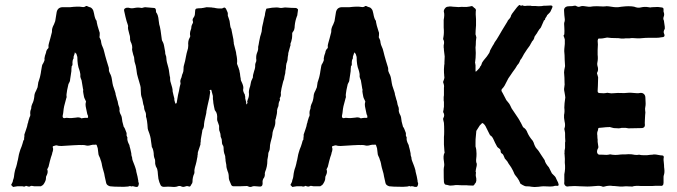

<svg xmlns="http://www.w3.org/2000/svg" viewBox="-20 -753 2723 772"><path d="M536 -21Q540 -18 537 -8Q535 1 525 -2Q524 -2 522 -2L521 -3Q512 -5 510 -4Q508 -2 506 -4Q503 -6 495 -3Q492 -3 487 -2.5Q482 -2 480 -2Q479 -2 476.5 -2Q474 -2 472 -2Q470 -2 469 -2Q437 -2 422 -4Q409 -8 407 -17L401 -44Q401 -47 399 -55Q390 -86 390 -89Q390 -90 389 -95Q388 -100 387 -103Q386 -105 384.5 -110Q383 -115 382 -118L381 -120Q377 -128 376 -132Q374 -148 373 -157Q372 -159 371 -163Q370 -167 369 -169Q367 -173 362 -171H352Q351 -170 347 -170Q335 -166 327 -168Q325 -169 320 -169.5Q315 -170 313 -170H309Q305 -169 305 -170H297Q294 -170 287 -169.5Q280 -169 276 -169Q228 -166 227 -166Q214 -166 210 -168Q206 -170 193 -165Q192 -164 192 -161Q196 -153 190 -138Q190 -135 188 -129.5Q186 -124 185 -121Q181 -108 175 -82Q174 -80 172 -76.5Q170 -73 170 -72Q170 -69 171 -69Q173 -60 169 -51Q164 -42 165 -38Q165 -29 161 -22Q154 -8 149 -7Q148 -7 146 -5L145 -4Q144 -4 143 -4H118Q116 -4 112 -5Q108 -6 105 -5.5Q102 -5 100 -3H94Q93 -3 87 -5Q84 -7 80 -3H75Q72 -3 71 -4H56Q53 -5 37 -2Q32 0 30 -4L25 -9V-10Q32 -22 32 -27Q32 -29 34 -33Q34 -35 35 -37Q36 -39 36 -41Q38 -59 40 -66Q40 -68 42 -73.5Q44 -79 45 -82Q49 -96 50 -103Q52 -109 54 -121Q56 -133 58 -139Q58 -141 60 -145.5Q62 -150 62 -152Q64 -156 67 -164.5Q70 -173 71 -177Q73 -188 77 -192V-199Q78 -201 78 -205.5Q78 -210 78 -212Q79 -216 84.5 -231Q90 -246 91 -255Q92 -257 93 -260.5Q94 -264 94 -266Q95 -268 96.5 -274Q98 -280 99 -282Q102 -286 102 -291Q100 -305 105 -315Q106 -318 106 -324Q108 -332 110 -336Q116 -347 118 -365Q118 -376 125 -388Q130 -399 131 -402Q132 -408 134 -422L137 -431Q141 -443 142 -449Q143 -453 144 -459Q145 -465 145 -466Q146 -470 147 -477.5Q148 -485 149 -489Q151 -496 154 -499Q160 -510 159 -515Q158 -518 160 -524Q160 -527 162 -532.5Q164 -538 165 -541Q166 -552 174 -559Q176 -562 175 -563Q174 -571 177 -580Q179 -587 182.5 -599.5Q186 -612 187 -617Q189 -623 189 -627Q188 -639 197 -655Q200 -662 202 -668Q204 -681 208 -705Q213 -726 237 -724H261Q294 -728 310 -725Q319 -723 326 -729H329Q337 -725 341 -724Q348 -723 354 -713Q355 -712 358 -699Q362 -676 368 -670Q369 -668 369 -664Q370 -655 379 -627Q381 -623 381 -619Q381 -609 380 -604V-603Q381 -602 381 -601Q385 -593 386 -589Q386 -587 387 -581.5Q388 -576 389 -573Q390 -570 392.5 -564.5Q395 -559 396 -556Q397 -552 399.5 -543Q402 -534 403 -529Q404 -525 409 -508Q414 -491 417 -482Q418 -479 418 -473Q417 -468 422 -458Q428 -448 430 -433Q433 -413 434 -411V-410L443 -383Q445 -377 445 -373Q447 -367 449 -359Q449 -357 450.5 -353Q452 -349 453 -346Q455 -331 460 -320Q460 -319 460 -317L461 -315Q458 -305 467 -289Q470 -284 472 -264Q473 -260 477 -245V-244Q482 -239 489 -218V-212Q488 -208 491 -203Q493 -201 492 -198Q491 -188 498 -174Q501 -170 501 -165Q504 -156 508 -136V-133Q508 -132 508.5 -129.5Q509 -127 509 -126Q511 -122 511 -121Q511 -119 511.5 -116Q512 -113 512.5 -110.5Q513 -108 514 -106Q515 -103 517.5 -97Q520 -91 521 -88Q522 -86 523.5 -81Q525 -76 526 -73Q528 -67 528 -63Q534 -41 536 -26Q537 -25 536 -23ZM334 -280V-284V-287Q332 -291 331 -294Q330 -298 328.5 -306Q327 -314 326 -318Q322 -335 326 -344Q326 -345 324 -349Q318 -361 318 -363Q318 -366 315.5 -376Q313 -386 315 -392Q314 -393 314 -394L308 -430Q307 -433 305 -437.5Q303 -442 303 -444V-451V-455Q301 -467 299 -472Q291 -491 291 -524L287 -537Q284 -538 281 -543Q281 -540 279 -534Q275 -526 276 -520Q276 -517 274 -515Q273 -514 272.5 -511Q272 -508 272 -507Q271 -503 271.5 -500Q272 -497 271.5 -493Q271 -489 268 -486V-483Q267 -478 267 -467Q266 -461 264.5 -450Q263 -439 262 -434Q262 -432 261.5 -429Q261 -426 260 -424Q259 -422 257 -418.5Q255 -415 255 -414Q254 -410 252.5 -402.5Q251 -395 250 -391Q246 -371 248 -363Q248 -362 248 -362L247 -360Q241 -338 238 -326Q236 -318 234 -298Q231 -285 232 -283Q234 -277 240 -278Q248 -280 251 -279Q266 -277 285 -280Q299 -283 308 -277Q310 -277 312 -278Q324 -280 328 -279Q333 -279 334 -280Z M1168 -721Q1173 -721 1178 -716V-711Q1176 -701 1176 -697Q1176 -696 1175.5 -692.5Q1175 -689 1174 -688Q1167 -670 1165 -650Q1165 -632 1157 -624L1155 -620Q1155 -606 1154 -599Q1153 -594 1151 -586Q1147 -578 1148 -573Q1148 -572 1148 -570L1147 -568Q1146 -563 1143 -553.5Q1140 -544 1139 -539V-535Q1138 -531 1137 -523.5Q1136 -516 1136 -512Q1136 -510 1134.5 -506Q1133 -502 1133 -501Q1131 -497 1131 -493Q1130 -490 1130 -484Q1130 -478 1129 -475Q1128 -472 1127.5 -467Q1127 -462 1127 -459Q1123 -444 1122 -434Q1121 -432 1119.5 -428Q1118 -424 1118 -423Q1114 -407 1112 -398L1109 -380Q1111 -366 1105 -359V-355Q1107 -353 1105 -349Q1100 -341 1100 -330Q1100 -326 1096 -318Q1096 -316 1095 -313.5Q1094 -311 1094 -310Q1095 -298 1089 -276Q1086 -271 1087 -265Q1088 -252 1081 -236Q1077 -226 1076 -220Q1075 -203 1068 -181Q1065 -170 1065 -158Q1065 -150 1061 -143Q1059 -139 1059 -138Q1059 -128 1055 -110V-107Q1055 -83 1046 -62Q1044 -56 1045 -51Q1045 -45 1042 -39Q1034 -30 1036 -16Q1036 -1 1022 -3Q998 -6 994 -3Q986 1 977 -4Q972 -6 970 -5Q965 -5 956.5 -4.5Q948 -4 944 -4H919Q912 -4 909 -11Q909 -12 908 -14L907 -16Q900 -30 900 -39Q900 -55 895 -65Q890 -78 890 -90Q890 -91 887 -106Q887 -113 886 -117Q886 -126 884 -130Q879 -141 879 -159Q879 -166 875 -170Q872 -175 872 -186Q872 -191 871 -194Q866 -205 867 -208Q867 -215 863 -225Q861 -228 861 -235V-247Q860 -251 857.5 -257.5Q855 -264 854 -267Q853 -269 853 -275Q855 -296 846 -307Q843 -310 843 -313Q842 -317 840.5 -324.5Q839 -332 838 -338Q837 -344 837 -349Q836 -352 836 -358Q836 -364 836 -367Q835 -371 833 -378.5Q831 -386 830 -390Q830 -392 828 -392Q827 -392 825.5 -391.5Q824 -391 823 -390V-388Q825 -387 825 -382L822 -361Q822 -359 821 -356Q820 -353 820 -352Q818 -343 814.5 -328Q811 -313 810 -306Q810 -304 809.5 -299Q809 -294 808 -292Q800 -262 800 -246Q800 -244 798 -238Q793 -231 793 -224Q792 -217 788 -196Q787 -192 787 -182Q786 -181 786 -177Q786 -173 786 -172Q784 -167 781 -157Q778 -147 776 -142Q775 -139 775 -131Q774 -129 774 -125Q774 -121 773 -119Q771 -109 770 -103L767 -91Q760 -69 762 -61Q762 -60 761.5 -58Q761 -56 761 -55Q754 -41 754 -22Q754 -19 753 -17Q752 -15 750.5 -13Q749 -11 748 -9Q745 0 737 -4Q731 -6 724 -3Q717 0 710 -3Q703 -7 695 -4Q686 0 668 -2Q656 -3 645 -2Q631 0 626 -8Q620 -20 617 -34Q616 -40 615 -51Q614 -62 614 -63Q612 -75 611 -76Q606 -83 604 -94Q604 -110 603 -112Q598 -122 598 -137Q596 -154 591 -161Q590 -162 590 -166L587 -187Q586 -203 577 -226Q576 -227 574 -236Q572 -271 567 -284V-293Q567 -296 565 -302Q564 -304 562 -308.5Q560 -313 560 -315Q560 -326 556 -334Q556 -336 555 -339.5Q554 -343 554 -345Q552 -357 550 -361Q546 -371 546 -391Q546 -404 544 -409Q542 -415 539 -426.5Q536 -438 535 -440Q530 -456 529 -469V-470L526 -488Q525 -492 521 -505Q521 -506 520.5 -509Q520 -512 520 -514Q520 -524 516 -532Q511 -551 511 -554Q514 -569 505 -586Q502 -594 503 -600Q503 -608 500 -616Q493 -639 495 -646Q496 -648 493 -656Q492 -658 491 -662Q490 -666 489 -668Q485 -682 479 -710V-715Q481 -720 490 -722H497Q508 -718 521 -721Q535 -724 549 -721Q552 -721 558 -723Q559 -723 560.5 -723.5Q562 -724 563 -724L599 -721Q606 -721 607 -712Q607 -705 608 -703Q616 -694 618 -671Q620 -652 623 -645Q625 -639 630 -599Q630 -595 632 -589Q638 -580 640 -567Q641 -564 642 -556Q643 -548 644 -545Q644 -536 646 -532Q649 -526 649 -518Q649 -513 651 -503Q657 -483 657 -481Q659 -474 660.5 -461Q662 -448 664 -441V-434Q664 -432 664.5 -429.5Q665 -427 665 -426Q675 -395 674 -388V-386Q675 -380 677.5 -370.5Q680 -361 681 -357V-351Q683 -343 684 -340Q684 -339 685.5 -337.5Q687 -336 687 -335Q689 -339 691 -341V-343Q692 -348 693.5 -357.5Q695 -367 696 -372Q701 -392 701 -395Q701 -398 702.5 -403Q704 -408 704 -409Q706 -415 706 -419Q703 -427 708 -438Q709 -439 709 -440Q710 -442 710 -443Q712 -454 715 -459Q718 -465 718 -477Q718 -485 719 -488Q725 -508 728 -527Q729 -535 736 -559Q736 -561 736.5 -564.5Q737 -568 737 -570Q735 -589 743 -602Q745 -606 745 -608Q742 -619 747 -633Q749 -637 749 -640Q749 -649 753 -656Q758 -663 755 -669Q753 -675 758 -682Q764 -689 764 -701Q764 -703 764.5 -707Q765 -711 765 -713Q767 -719 773 -719Q778 -720 790 -720Q792 -721 796 -721L811 -724Q814 -724 821 -723.5Q828 -723 832 -723Q834 -722 838 -722Q842 -722 844 -721Q854 -719 859 -719H873L879 -722H881Q882 -723 883 -723Q888 -720 889 -717Q897 -701 896 -698V-690Q897 -687 899.5 -680Q902 -673 903 -669Q905 -659 905 -655V-654Q907 -646 907 -643L909 -639Q911 -635 911 -632Q914 -618 918 -597Q919 -594 919 -587Q920 -585 920 -580.5Q920 -576 921 -574Q922 -570 924 -562.5Q926 -555 927 -551Q928 -549 929 -543Q930 -537 930 -535Q935 -513 933 -498Q933 -495 934 -494Q941 -476 942 -471Q943 -470 943 -466Q944 -463 945 -456.5Q946 -450 946 -447Q948 -439 948 -436Q947 -431 954 -418Q960 -404 958 -395Q956 -389 962 -377Q965 -374 965 -368Q966 -366 966 -362Q966 -358 966 -357Q971 -341 970 -335Q970 -334 970.5 -334Q971 -334 971 -333L972 -334Q972 -335 974.5 -338Q977 -341 974 -342V-345Q976 -351 976 -352Q982 -365 981 -377Q979 -387 986 -407L989 -422Q990 -428 993 -433Q993 -434 995 -437.5Q997 -441 997 -443Q996 -449 1002 -468Q1007 -481 1006 -492Q1006 -495 1008 -501Q1012 -507 1010 -518Q1010 -527 1011 -532Q1012 -537 1016 -547Q1018 -553 1018 -557Q1017 -564 1020 -574Q1020 -576 1021 -580Q1022 -584 1022 -586Q1027 -612 1029 -615Q1029 -616 1032 -626Q1032 -629 1033 -635Q1034 -641 1034 -644Q1035 -649 1039 -666Q1041 -678 1043 -684Q1044 -686 1045 -691.5Q1046 -697 1046 -700Q1048 -710 1050 -715Q1050 -719 1056 -719L1074 -722Q1094 -724 1102 -722Q1105 -721 1112 -721Q1122 -723 1126 -723Q1154 -721 1168 -721Z M1659 -21Q1663 -18 1660 -8Q1658 1 1648 -2Q1647 -2 1645 -2L1644 -3Q1635 -5 1633 -4Q1631 -2 1629 -4Q1626 -6 1618 -3Q1615 -3 1610 -2.5Q1605 -2 1603 -2Q1602 -2 1599.5 -2Q1597 -2 1595 -2Q1593 -2 1592 -2Q1560 -2 1545 -4Q1532 -8 1530 -17L1524 -44Q1524 -47 1522 -55Q1513 -86 1513 -89Q1513 -90 1512 -95Q1511 -100 1510 -103Q1509 -105 1507.5 -110Q1506 -115 1505 -118L1504 -120Q1500 -128 1499 -132Q1497 -148 1496 -157Q1495 -159 1494 -163Q1493 -167 1492 -169Q1490 -173 1485 -171H1475Q1474 -170 1470 -170Q1458 -166 1450 -168Q1448 -169 1443 -169.5Q1438 -170 1436 -170H1432Q1428 -169 1428 -170H1420Q1417 -170 1410 -169.5Q1403 -169 1399 -169Q1351 -166 1350 -166Q1337 -166 1333 -168Q1329 -170 1316 -165Q1315 -164 1315 -161Q1319 -153 1313 -138Q1313 -135 1311 -129.5Q1309 -124 1308 -121Q1304 -108 1298 -82Q1297 -80 1295 -76.5Q1293 -73 1293 -72Q1293 -69 1294 -69Q1296 -60 1292 -51Q1287 -42 1288 -38Q1288 -29 1284 -22Q1277 -8 1272 -7Q1271 -7 1269 -5L1268 -4Q1267 -4 1266 -4H1241Q1239 -4 1235 -5Q1231 -6 1228 -5.5Q1225 -5 1223 -3H1217Q1216 -3 1210 -5Q1207 -7 1203 -3H1198Q1195 -3 1194 -4H1179Q1176 -5 1160 -2Q1155 0 1153 -4L1148 -9V-10Q1155 -22 1155 -27Q1155 -29 1157 -33Q1157 -35 1158 -37Q1159 -39 1159 -41Q1161 -59 1163 -66Q1163 -68 1165 -73.5Q1167 -79 1168 -82Q1172 -96 1173 -103Q1175 -109 1177 -121Q1179 -133 1181 -139Q1181 -141 1183 -145.5Q1185 -150 1185 -152Q1187 -156 1190 -164.5Q1193 -173 1194 -177Q1196 -188 1200 -192V-199Q1201 -201 1201 -205.5Q1201 -210 1201 -212Q1202 -216 1207.5 -231Q1213 -246 1214 -255Q1215 -257 1216 -260.5Q1217 -264 1217 -266Q1218 -268 1219.5 -274Q1221 -280 1222 -282Q1225 -286 1225 -291Q1223 -305 1228 -315Q1229 -318 1229 -324Q1231 -332 1233 -336Q1239 -347 1241 -365Q1241 -376 1248 -388Q1253 -399 1254 -402Q1255 -408 1257 -422L1260 -431Q1264 -443 1265 -449Q1266 -453 1267 -459Q1268 -465 1268 -466Q1269 -470 1270 -477.5Q1271 -485 1272 -489Q1274 -496 1277 -499Q1283 -510 1282 -515Q1281 -518 1283 -524Q1283 -527 1285 -532.5Q1287 -538 1288 -541Q1289 -552 1297 -559Q1299 -562 1298 -563Q1297 -571 1300 -580Q1302 -587 1305.5 -599.5Q1309 -612 1310 -617Q1312 -623 1312 -627Q1311 -639 1320 -655Q1323 -662 1325 -668Q1327 -681 1331 -705Q1336 -726 1360 -724H1384Q1417 -728 1433 -725Q1442 -723 1449 -729H1452Q1460 -725 1464 -724Q1471 -723 1477 -713Q1478 -712 1481 -699Q1485 -676 1491 -670Q1492 -668 1492 -664Q1493 -655 1502 -627Q1504 -623 1504 -619Q1504 -609 1503 -604V-603Q1504 -602 1504 -601Q1508 -593 1509 -589Q1509 -587 1510 -581.5Q1511 -576 1512 -573Q1513 -570 1515.5 -564.5Q1518 -559 1519 -556Q1520 -552 1522.5 -543Q1525 -534 1526 -529Q1527 -525 1532 -508Q1537 -491 1540 -482Q1541 -479 1541 -473Q1540 -468 1545 -458Q1551 -448 1553 -433Q1556 -413 1557 -411V-410L1566 -383Q1568 -377 1568 -373Q1570 -367 1572 -359Q1572 -357 1573.5 -353Q1575 -349 1576 -346Q1578 -331 1583 -320Q1583 -319 1583 -317L1584 -315Q1581 -305 1590 -289Q1593 -284 1595 -264Q1596 -260 1600 -245V-244Q1605 -239 1612 -218V-212Q1611 -208 1614 -203Q1616 -201 1615 -198Q1614 -188 1621 -174Q1624 -170 1624 -165Q1627 -156 1631 -136V-133Q1631 -132 1631.5 -129.5Q1632 -127 1632 -126Q1634 -122 1634 -121Q1634 -119 1634.5 -116Q1635 -113 1635.5 -110.5Q1636 -108 1637 -106Q1638 -103 1640.5 -97Q1643 -91 1644 -88Q1645 -86 1646.5 -81Q1648 -76 1649 -73Q1651 -67 1651 -63Q1657 -41 1659 -26Q1660 -25 1659 -23ZM1457 -280V-284V-287Q1455 -291 1454 -294Q1453 -298 1451.5 -306Q1450 -314 1449 -318Q1445 -335 1449 -344Q1449 -345 1447 -349Q1441 -361 1441 -363Q1441 -366 1438.5 -376Q1436 -386 1438 -392Q1437 -393 1437 -394L1431 -430Q1430 -433 1428 -437.5Q1426 -442 1426 -444V-451V-455Q1424 -467 1422 -472Q1414 -491 1414 -524L1410 -537Q1407 -538 1404 -543Q1404 -540 1402 -534Q1398 -526 1399 -520Q1399 -517 1397 -515Q1396 -514 1395.5 -511Q1395 -508 1395 -507Q1394 -503 1394.5 -500Q1395 -497 1394.5 -493Q1394 -489 1391 -486V-483Q1390 -478 1390 -467Q1389 -461 1387.5 -450Q1386 -439 1385 -434Q1385 -432 1384.5 -429Q1384 -426 1383 -424Q1382 -422 1380 -418.5Q1378 -415 1378 -414Q1377 -410 1375.5 -402.5Q1374 -395 1373 -391Q1369 -371 1371 -363Q1371 -362 1371 -362L1370 -360Q1364 -338 1361 -326Q1359 -318 1357 -298Q1354 -285 1355 -283Q1357 -277 1363 -278Q1371 -280 1374 -279Q1389 -277 1408 -280Q1422 -283 1431 -277Q1433 -277 1435 -278Q1447 -280 1451 -279Q1456 -279 1457 -280Z M1762 -595Q1768 -586 1764 -571V-562Q1765 -558 1765 -551Q1766 -542 1768 -526Q1768 -522 1767.5 -514Q1767 -506 1767 -502V-495Q1766 -493 1766 -489Q1766 -487 1765.5 -482Q1765 -477 1765 -474Q1765 -458 1766 -451V-447Q1769 -441 1762 -425V-421Q1767 -409 1765 -400V-381Q1765 -378 1765 -372Q1765 -366 1764 -364V-351Q1764 -346 1765 -344V-337V-328Q1765 -326 1765 -323Q1765 -320 1764 -318Q1764 -313 1762 -305V-302Q1770 -290 1762 -277V-272Q1765 -260 1765 -259Q1766 -247 1766 -225Q1766 -210 1765 -202V-199V-172Q1765 -164 1767 -144Q1769 -141 1767 -138Q1761 -126 1765 -104Q1767 -90 1766 -86Q1765 -83 1764.5 -78Q1764 -73 1764 -71Q1764 -30 1765 -21Q1767 -10 1774 -10Q1777 -10 1783.5 -8Q1790 -6 1794 -7Q1801 -7 1813 -9H1820Q1828 -8 1846 -8H1854H1857Q1864 -7 1878 -7Q1886 -5 1889 -14L1890 -15Q1899 -23 1893 -46V-51Q1895 -61 1892 -64L1893 -66Q1893 -68 1893 -69Q1893 -72 1895 -79Q1897 -86 1897 -90V-95Q1893 -102 1895 -117Q1896 -123 1896 -135Q1896 -152 1892 -164V-170V-179V-181Q1892 -195 1893 -202Q1893 -208 1895 -224V-226Q1896 -227 1896 -228Q1898 -231 1902 -237.5Q1906 -244 1908 -247Q1909 -249 1913 -252.5Q1917 -256 1918 -258H1921Q1930 -252 1935 -240Q1937 -236 1942 -226Q1947 -216 1949 -212Q1950 -211 1952 -208Q1959 -205 1965 -191Q1969 -181 1979 -163Q1981 -160 1987 -156Q1993 -152 1993 -145Q1993 -138 1999 -135Q2004 -132 2008 -120Q2009 -115 2013 -112Q2021 -104 2025 -95Q2027 -92 2031 -86.5Q2035 -81 2036 -79Q2044 -65 2047 -57Q2048 -52 2060 -38Q2069 -25 2070 -20L2071 -19Q2071 -18 2071 -17Q2072 -14 2081.5 -9Q2091 -4 2094 -4Q2110 -4 2118 -2Q2127 0 2145 -2Q2159 -4 2166 -4Q2171 -4 2179 -3.5Q2187 -3 2192 -3Q2205 -3 2212 -6H2218Q2222 -5 2224.5 -6.5Q2227 -8 2226 -12Q2226 -13 2224 -19Q2222 -23 2218.5 -30Q2215 -37 2214 -40Q2213 -42 2211 -44L2199 -56L2196 -62L2187 -80Q2172 -97 2170 -109Q2167 -114 2166 -115Q2162 -120 2156 -130Q2150 -140 2147 -144Q2145 -147 2143 -149.5Q2141 -152 2138.5 -154.5Q2136 -157 2135 -159Q2135 -160 2134 -160L2133 -162L2130 -168Q2129 -170 2127.5 -174Q2126 -178 2126 -179L2122 -187Q2108 -203 2101 -219Q2096 -234 2084 -241Q2082 -243 2082 -244L2074 -260Q2072 -262 2072 -263Q2069 -271 2046 -304Q2036 -317 2031 -330Q2029 -335 2022 -343Q2015 -351 2015 -352L2012 -358Q2004 -372 2001 -379Q2000 -380 1997 -386Q1995 -392 1999 -396Q2005 -402 2009 -409Q2014 -418 2024 -438Q2031 -448 2033 -451Q2040 -462 2052 -478Q2061 -494 2065 -497Q2066 -498 2069 -504Q2071 -510 2073 -513Q2077 -517 2081.5 -526Q2086 -535 2087 -536Q2101 -558 2109 -568Q2110 -569 2111.5 -572Q2113 -575 2114 -577Q2115 -578 2116.5 -581Q2118 -584 2119 -586Q2128 -595 2129 -605L2135 -614Q2140 -620 2142 -625Q2150 -638 2153 -640Q2155 -642 2155 -643Q2157 -647 2160.5 -655.5Q2164 -664 2166 -668L2167 -671Q2172 -672 2172 -678Q2172 -679 2173 -680Q2179 -688 2180 -692L2189 -701Q2193 -705 2194 -708Q2198 -716 2200 -721Q2205 -731 2194 -731Q2191 -731 2184.5 -730.5Q2178 -730 2175 -730H2167Q2159 -728 2145 -728Q2142 -728 2138 -728.5Q2134 -729 2132 -729H2117L2115 -730H2113H2100Q2089 -728 2084 -730Q2081 -733 2076 -730Q2075 -729 2073 -731Q2070 -733 2069 -733H2068Q2060 -727 2045 -706Q2041 -700 2039 -698Q2038 -697 2035 -691Q2034 -683 2025 -674Q2021 -670 2020 -666Q2001 -634 1998 -630Q1995 -625 1990.5 -617Q1986 -609 1984 -606Q1982 -602 1977 -594.5Q1972 -587 1969 -583Q1968 -581 1965.5 -576Q1963 -571 1961 -569Q1959 -566 1956 -560Q1953 -554 1951 -551L1948 -542L1947 -540L1941 -531Q1938 -526 1931 -518Q1924 -510 1921 -505Q1918 -502 1916 -494Q1914 -488 1912 -487L1911 -486Q1910 -482 1907 -478.5Q1904 -475 1900.5 -471.5Q1897 -468 1895 -466H1894Q1893 -465 1892 -465V-468V-491Q1892 -492 1891.5 -493.5Q1891 -495 1891 -496V-498L1890 -500Q1893 -520 1893 -540Q1893 -544 1892.5 -551Q1892 -558 1892 -562Q1892 -564 1892.5 -567Q1893 -570 1893 -572Q1893 -590 1895 -600Q1896 -602 1894.5 -606Q1893 -610 1893 -612Q1892 -613 1892 -616Q1892 -627 1894 -651V-663V-676Q1892 -700 1893 -707Q1896 -717 1886 -722L1884 -724Q1879 -731 1870 -727Q1855 -724 1843 -725Q1839 -726 1830.5 -725Q1822 -724 1818 -725Q1815 -725 1809.5 -725.5Q1804 -726 1801 -726Q1797 -727 1788 -727Q1787 -727 1785 -726.5Q1783 -726 1781 -726Q1774 -726 1768.5 -718.5Q1763 -711 1765 -704Q1768 -694 1764 -673V-660V-642Q1766 -621 1763 -604Q1763 -601 1762 -599Z M2653 -645 2650 -666Q2650 -670 2649 -671Q2646 -677 2648 -684Q2653 -695 2648 -706V-714Q2649 -722 2641 -723Q2638 -723 2633 -724Q2628 -725 2625 -725Q2621 -725 2613 -724.5Q2605 -724 2601 -724Q2594 -722 2588 -724Q2572 -727 2556 -723Q2545 -720 2530 -726Q2522 -728 2506 -728Q2497 -728 2479 -726Q2475 -726 2465 -724H2456Q2450 -724 2438 -726Q2426 -728 2420 -728H2418Q2410 -726 2380 -728Q2363 -728 2354 -726Q2349 -725 2331 -728Q2321 -730 2313 -727Q2305 -723 2295 -730H2289Q2285 -728 2268 -728Q2259 -728 2255 -725Q2247 -720 2248 -710Q2248 -704 2249 -692.5Q2250 -681 2251 -675Q2251 -669 2250 -666Q2247 -660 2249 -643Q2250 -628 2249 -615Q2249 -614 2247.5 -612.5Q2246 -611 2246 -610V-609Q2250 -599 2251 -594Q2252 -578 2249 -556Q2248 -551 2250 -531Q2250 -517 2252 -487L2249 -472Q2249 -470 2248.5 -467Q2248 -464 2248 -462Q2249 -455 2249.5 -440.5Q2250 -426 2250 -419Q2251 -415 2249.5 -406.5Q2248 -398 2248 -395Q2248 -390 2250 -381Q2252 -372 2252 -369Q2252 -368 2252.5 -365Q2253 -362 2253 -361Q2252 -354 2250 -338Q2250 -335 2249.5 -329Q2249 -323 2249 -320Q2251 -304 2248 -291Q2247 -280 2250 -265Q2254 -249 2250 -238Q2248 -235 2250 -230Q2250 -227 2252 -219Q2252 -197 2253 -186Q2253 -182 2252 -180V-158Q2252 -156 2251 -152.5Q2250 -149 2250 -147V-140Q2249 -133 2250 -133Q2252 -110 2251 -103V-98Q2254 -76 2249 -52V-37V-21Q2247 -13 2252.5 -7Q2258 -1 2268 -4H2270Q2291 -6 2312 -4Q2317 -4 2327 -3.5Q2337 -3 2342 -3Q2353 -3 2375 -5Q2393 -7 2402 -3Q2404 -1 2411 -3Q2424 -7 2438 -6Q2442 -5 2451 -5Q2467 -3 2473 -3H2484Q2486 -3 2490 -3.5Q2494 -4 2497 -4Q2500 -4 2508 -3.5Q2516 -3 2520 -3H2523Q2532 -7 2559 -5H2588H2601Q2603 -5 2608.5 -5.5Q2614 -6 2617 -6H2631H2633Q2648 -3 2648 -18Q2648 -21 2648 -25Q2648 -29 2648 -33.5Q2648 -38 2648 -40Q2648 -46 2649 -48Q2653 -59 2651 -75Q2650 -80 2650 -89Q2650 -93 2649 -100Q2648 -107 2648 -110Q2648 -117 2649 -121Q2649 -128 2642 -128Q2637 -128 2627 -130Q2617 -132 2612 -132Q2606 -132 2603 -131Q2596 -131 2582 -129H2567Q2559 -129 2555 -130Q2551 -132 2542 -130Q2531 -130 2529 -131Q2522 -133 2507 -133Q2498 -132 2478 -132Q2462 -130 2454 -130Q2451 -130 2447 -130.5Q2443 -131 2441 -131Q2434 -133 2431 -132Q2421 -129 2402 -131H2390Q2386 -131 2383 -135Q2378 -142 2383 -154Q2386 -157 2386 -162L2383 -183V-193Q2382 -196 2382 -203Q2382 -210 2381 -214Q2381 -222 2383 -226Q2385 -230 2385 -234Q2385 -239 2390 -239Q2394 -239 2402 -240Q2410 -241 2416.5 -241.5Q2423 -242 2429 -242Q2431 -243 2434.5 -241.5Q2438 -240 2440 -240Q2446 -238 2448 -238Q2452 -238 2458 -237.5Q2464 -237 2468 -237Q2472 -237 2480 -239H2495Q2497 -239 2501 -238Q2505 -237 2507 -237Q2516 -237 2533.5 -237.5Q2551 -238 2559 -238H2562Q2574 -240 2573 -252Q2572 -255 2573 -271Q2574 -287 2574 -290Q2576 -301 2574 -310Q2573 -315 2575 -325Q2576 -329 2576 -337Q2576 -341 2575.5 -348.5Q2575 -356 2575 -360Q2575 -370 2568.5 -375.5Q2562 -381 2552 -379Q2546 -377 2518 -380H2507Q2487 -378 2478 -379Q2467 -380 2444 -378Q2439 -377 2428 -379Q2421 -381 2417 -379Q2413 -378 2408 -378Q2403 -378 2397.5 -378.5Q2392 -379 2389 -379Q2383 -380 2383 -387Q2383 -391 2383.5 -397.5Q2384 -404 2384 -407Q2384 -413 2384.5 -425Q2385 -437 2385 -442Q2385 -444 2382 -453Q2379 -459 2382 -463Q2386 -470 2384 -482Q2380 -494 2382 -502Q2385 -516 2383 -533V-552Q2385 -577 2383 -590L2384 -592Q2384 -593 2384 -594Q2385 -599 2391 -598Q2401 -598 2405 -599Q2406 -599 2421 -602Q2423 -602 2426.5 -601.5Q2430 -601 2431 -601Q2437 -600 2449 -600Q2471 -600 2478 -598Q2479 -598 2481 -598Q2483 -598 2485 -598Q2487 -598 2488 -598Q2493 -599 2503 -599H2512Q2521 -601 2540 -599Q2549 -598 2567 -600Q2574 -601 2590 -601H2619Q2622 -601 2629 -601.5Q2636 -602 2639 -603Q2657 -603 2650 -618Q2646 -626 2653 -637Z"/></svg>

Font: Gutenberg Clean
Style: Regular
Weight: 400
Designer: Nicola Manzari, Bruno Pierini
Foundry: Unio | Creative Solutions
Version: Version 1.001;PS 001.001;hotconv 1.0.88;makeotf.lib2.5.64775